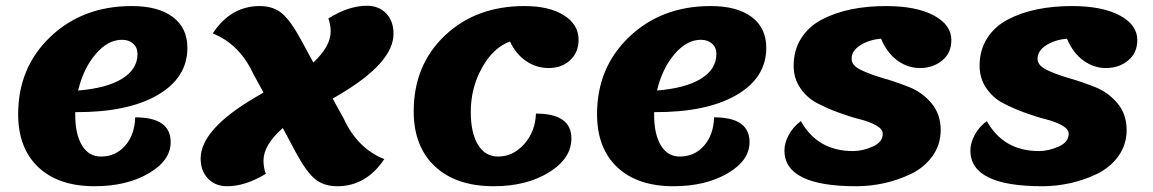

<svg xmlns="http://www.w3.org/2000/svg" viewBox="-20 -621 3999 666"><path d="M308 25Q183 25 113 -41Q43 -107 43 -225Q43 -387 155 -493.5Q267 -600 437 -600Q529 -600 579.5 -562Q630 -524 630 -455Q630 -351 526 -291Q422 -231 241 -232V-223Q241 -155 264.5 -116.5Q288 -78 330 -78Q381 -78 414 -115.5Q447 -153 449 -214Q572 -214 572 -128Q572 -64 495.5 -19.5Q419 25 308 25ZM403 -483Q354 -483 311.5 -433Q269 -383 251 -307Q350 -315 403.5 -348Q457 -381 457 -434Q457 -456 442 -469.5Q427 -483 403 -483Z M768 25Q727 25 701.5 -1.5Q676 -28 676 -71Q676 -172 865 -283L894 -300L859 -364Q811 -468 718 -505Q780 -600 881 -600Q927 -600 957 -575.5Q987 -551 1023 -485L1067 -404Q1127 -461 1127 -511Q1127 -536 1119 -557Q1189 -601 1253 -601Q1294 -601 1319.5 -574.5Q1345 -548 1345 -504Q1345 -403 1156 -292L1134 -279L1172 -210Q1220 -106 1313 -69Q1250 25 1150 25Q1104 25 1074 1Q1044 -23 1008 -89L961 -177Q894 -118 894 -64Q894 -39 902 -18Q831 25 768 25Z M1693 25Q1562 25 1488.5 -44Q1415 -113 1415 -235Q1415 -395 1523 -497.5Q1631 -600 1799 -600Q1885 -600 1936 -568Q1987 -536 1987 -483Q1987 -440 1958 -412.5Q1929 -385 1883 -385Q1840 -385 1804.5 -409.5Q1769 -434 1749 -477Q1691 -456 1652 -386Q1613 -316 1613 -233Q1613 -160 1638 -119Q1663 -78 1708 -78Q1760 -78 1798.5 -121.5Q1837 -165 1839 -227Q1962 -227 1962 -141Q1962 -71 1884 -23Q1806 25 1693 25Z M2316 25Q2191 25 2121 -41Q2051 -107 2051 -225Q2051 -387 2163 -493.5Q2275 -600 2445 -600Q2537 -600 2587.5 -562Q2638 -524 2638 -455Q2638 -351 2534 -291Q2430 -231 2249 -232V-223Q2249 -155 2272.5 -116.5Q2296 -78 2338 -78Q2389 -78 2422 -115.5Q2455 -153 2457 -214Q2580 -214 2580 -128Q2580 -64 2503.5 -19.5Q2427 25 2316 25ZM2411 -483Q2362 -483 2319.5 -433Q2277 -383 2259 -307Q2358 -315 2411.5 -348Q2465 -381 2465 -434Q2465 -456 2450 -469.5Q2435 -483 2411 -483Z M2950 25Q2701 25 2701 -99Q2701 -125 2716 -153Q2731 -181 2758 -201Q2816 -97 2939 -97Q2972 -97 3007 -112.5Q3042 -128 3042 -157Q3042 -173 3019 -186Q2996 -199 2962 -207.5Q2928 -216 2887.5 -231Q2847 -246 2813 -264Q2779 -282 2756 -315.5Q2733 -349 2733 -393Q2733 -447 2759 -488Q2785 -529 2830.5 -553Q2876 -577 2932 -588.5Q2988 -600 3053 -600Q3158 -600 3219 -567.5Q3280 -535 3280 -482Q3280 -437 3248 -411Q3216 -385 3171 -385Q3129 -385 3093 -411Q3057 -437 3036 -487Q2994 -483 2964 -464Q2934 -445 2934 -417Q2934 -394 2966 -378.5Q2998 -363 3043 -350Q3088 -337 3133.5 -319Q3179 -301 3211 -263Q3243 -225 3243 -170Q3243 -119 3214.5 -79.5Q3186 -40 3140.5 -18Q3095 4 3046.5 14.5Q2998 25 2950 25Z M3595 25Q3346 25 3346 -99Q3346 -125 3361 -153Q3376 -181 3403 -201Q3461 -97 3584 -97Q3617 -97 3652 -112.5Q3687 -128 3687 -157Q3687 -173 3664 -186Q3641 -199 3607 -207.5Q3573 -216 3532.5 -231Q3492 -246 3458 -264Q3424 -282 3401 -315.5Q3378 -349 3378 -393Q3378 -447 3404 -488Q3430 -529 3475.5 -553Q3521 -577 3577 -588.5Q3633 -600 3698 -600Q3803 -600 3864 -567.5Q3925 -535 3925 -482Q3925 -437 3893 -411Q3861 -385 3816 -385Q3774 -385 3738 -411Q3702 -437 3681 -487Q3639 -483 3609 -464Q3579 -445 3579 -417Q3579 -394 3611 -378.5Q3643 -363 3688 -350Q3733 -337 3778.5 -319Q3824 -301 3856 -263Q3888 -225 3888 -170Q3888 -119 3859.5 -79.5Q3831 -40 3785.5 -18Q3740 4 3691.5 14.5Q3643 25 3595 25Z"/></svg>

Font: Lemonada
Style: Bold
Weight: 700
Designer: Mohamed Gaber (Arabic), Eduardo Tunni (Latin)
Foundry: Kief Type Foundry
Version: Version 4.004